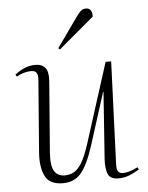

<svg xmlns="http://www.w3.org/2000/svg" viewBox="-54 -798 662 857"><g transform="rotate(-5 277.0 -370.0)"><path d="M24 -487Q41 -501 64.5 -512Q88 -523 116 -523Q146 -523 160.5 -505Q175 -487 172 -446L147 -126Q143 -68 158 -44Q173 -20 205 -20Q226 -20 244.5 -29.5Q263 -39 280.5 -67Q298 -95 316 -151L430 -509H455L437 -51Q436 -27 442.5 -17.5Q449 -8 465 -8Q477 -8 493 -12.5Q509 -17 531 -28L536 -18Q516 -5 492.5 4.5Q469 14 442 14Q405 14 395 -11Q385 -36 388 -79L409 -376H407L333 -143Q305 -56 274.5 -21Q244 14 194 14Q133 14 113.5 -27Q94 -68 99 -132L124 -453Q126 -476 119.5 -486.5Q113 -497 96 -497Q62 -497 30 -478ZM315 -715Q331 -738 340.5 -746Q350 -754 363 -754Q379 -754 385.5 -742Q392 -730 390 -715L232 -582L225 -588Z"/></g></svg>

Font: Literata 72pt ExtraLight
Style: Italic
Weight: 200
Italic angle: -2°
Designer: Latin by Veronika Burian and Jose Scaglione. Greek by Irene Vlachou. Cyrillic by Vera Evstafieva
Foundry: TypeTogether
Version: Version 3.002